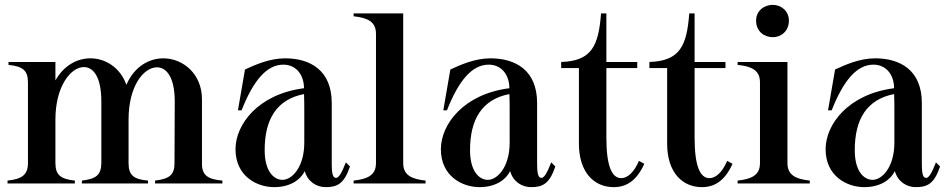

<svg xmlns="http://www.w3.org/2000/svg" viewBox="-20 -755 3901 790"><path d="M11 -12V0H288V-12C231 -18 208 -34 208 -84V-263C208 -401 272 -479 325 -479C364 -479 397 -439 397 -337V-84C396 -35 376 -19 317 -12V0H589V-12C530 -17 509 -34 509 -84V-263C509 -403 572 -478 626 -478C664 -478 699 -439 699 -337L698 -84C698 -35 677 -19 618 -12V0H895V-12C835 -17 810 -34 811 -84V-347C811 -452 732 -515 652 -515C594 -515 533 -482 500 -406C475 -477 414 -515 352 -515C297 -515 242 -485 208 -424V-500H15V-488C73 -482 95 -466 95 -416V-84C95 -34 68 -18 11 -12Z M1108 15C1175 15 1217 -16 1234 -51C1246 -7 1283 15 1320 15C1368 15 1396 1 1420 -70L1403 -87C1387 -45 1374 -23 1363 -23C1343 -24 1345 -57 1345 -125V-331C1345 -467 1255 -515 1153 -515C1089 -515 1029 -488 988 -469L959 -301H974C1022 -423 1077 -489 1146 -489C1193 -489 1230 -454 1231 -392C1042 -368 949 -243 949 -141C949 -30 1037 15 1108 15ZM1141 -15C1105 -16 1069 -52 1069 -137C1069 -264 1118 -346 1231 -368C1232 -348 1232 -311 1232 -296V-168C1232 -67 1181 -14 1141 -15Z M1435 -12V0H1731V-12C1674 -18 1639 -34 1639 -84V-700H1435V-688C1492 -682 1527 -666 1527 -616V-84C1527 -34 1492 -18 1435 -12Z M1953 15C2020 15 2062 -16 2079 -51C2091 -7 2128 15 2165 15C2213 15 2241 1 2265 -70L2248 -87C2232 -45 2219 -23 2208 -23C2188 -24 2190 -57 2190 -125V-331C2190 -467 2100 -515 1998 -515C1934 -515 1874 -488 1833 -469L1804 -301H1819C1867 -423 1922 -489 1991 -489C2038 -489 2075 -454 2076 -392C1887 -368 1794 -243 1794 -141C1794 -30 1882 15 1953 15ZM1986 -15C1950 -16 1914 -52 1914 -137C1914 -264 1963 -346 2076 -368C2077 -348 2077 -311 2077 -296V-168C2077 -67 2026 -14 1986 -15Z M2289 -475H2362V-164C2362 -45 2425 15 2505 15C2558 15 2600 -12 2631 -81L2609 -93C2588 -44 2561 -22 2536 -22C2498 -22 2475 -71 2475 -188V-475H2602V-500H2475V-700H2453C2443 -567 2415 -504 2289 -500Z M2652 -475H2725V-164C2725 -45 2788 15 2868 15C2921 15 2963 -12 2994 -81L2972 -93C2951 -44 2924 -22 2899 -22C2861 -22 2838 -71 2838 -188V-475H2965V-500H2838V-700H2816C2806 -567 2778 -504 2652 -500Z M3015 -12V0H3312V-12C3255 -18 3220 -34 3220 -84V-500H3015V-488C3073 -482 3107 -466 3107 -416V-84C3107 -34 3072 -18 3015 -12ZM3226 -670C3226 -710 3194 -735 3160 -735C3123 -735 3091 -710 3091 -670C3091 -627 3123 -602 3160 -602C3194 -602 3226 -627 3226 -670Z M3536 15C3603 15 3645 -16 3662 -51C3674 -7 3711 15 3748 15C3796 15 3824 1 3848 -70L3831 -87C3815 -45 3802 -23 3791 -23C3771 -24 3773 -57 3773 -125V-331C3773 -467 3683 -515 3581 -515C3517 -515 3457 -488 3416 -469L3387 -301H3402C3450 -423 3505 -489 3574 -489C3621 -489 3658 -454 3659 -392C3470 -368 3377 -243 3377 -141C3377 -30 3465 15 3536 15ZM3569 -15C3533 -16 3497 -52 3497 -137C3497 -264 3546 -346 3659 -368C3660 -348 3660 -311 3660 -296V-168C3660 -67 3609 -14 3569 -15Z"/></svg>

Font: Sprat Condensed Medium
Style: Regular
Weight: 500
Width: 3
Designer: Ethan Nakache
Foundry: Collletttivo
Version: Version 2.000;Glyphs 3.2 (3217)